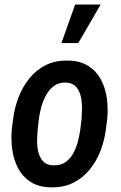

<svg xmlns="http://www.w3.org/2000/svg" viewBox="-20 -800 524 830"><path d="M31.2 -242.7 36.6 -284.7Q42.5 -333.5 60.1 -379.2Q77.6 -424.8 107.2 -461.4Q136.7 -498 178.5 -518.8Q220.2 -539.6 274.9 -538.1Q327.6 -537.1 362.3 -514.6Q397 -492.2 416.5 -455.6Q436 -418.9 441.9 -374.8Q447.8 -330.6 443.4 -285.2L438 -242.7Q432.1 -194.3 414.6 -148.4Q397 -102.5 367.4 -66.4Q337.9 -30.3 296.1 -9.5Q254.4 11.2 199.7 9.8Q146.5 8.8 112.1 -13.7Q77.6 -36.1 58.3 -72.5Q39.1 -108.9 33 -153.3Q26.9 -197.8 31.2 -242.7ZM147.9 -285.2 143.1 -241.7Q141.1 -222.2 140.4 -196Q139.6 -169.9 145.3 -144.8Q150.9 -119.6 165.8 -103Q180.7 -86.4 208.5 -85.4Q240.2 -83.5 262 -98.4Q283.7 -113.3 296.9 -137.7Q310.1 -162.1 317.1 -189.9Q324.2 -217.8 327.6 -243.2L332.5 -285.6Q334 -305.2 334.5 -331.5Q335 -357.9 329.3 -382.8Q323.7 -407.7 309.1 -424.6Q294.4 -441.4 266.1 -442.9Q235.8 -444.8 214.6 -429.4Q193.4 -414.1 179.7 -389.6Q166 -365.2 158.4 -337.2Q150.9 -309.1 147.9 -285.2ZM245.6 -613.8 304.7 -780.3H415L318.4 -613.8Z"/></svg>

Font: Roboto Condensed Medium
Style: Italic
Weight: 500
Italic angle: -12°
Designer: Christian Robertson
Foundry: Google
Version: Version 3.0; 2020